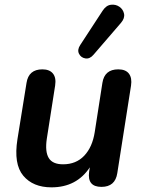

<svg xmlns="http://www.w3.org/2000/svg" viewBox="-20 -795 619 825"><path d="M201 10Q122 10 80 -40Q38 -90 55 -197L94 -439Q103 -497 162 -497Q193 -497 207.5 -479Q222 -461 217 -428L181 -198Q173 -143 189.5 -116Q206 -89 251 -89Q307 -89 342 -126Q377 -163 387 -227L420 -439Q429 -497 488 -497Q520 -497 534 -478.5Q548 -460 543 -427L484 -51Q475 8 416 8Q354 8 363 -57L366 -76Q309 10 201 10ZM382 -560Q366 -541 347 -544Q328 -547 319.5 -564Q311 -581 325 -602L421 -749Q436 -772 456.5 -774.5Q477 -777 493 -766Q509 -755 513 -736Q517 -717 500 -697Z"/></svg>

Font: Nunito
Style: Bold Italic
Weight: 700
Italic angle: -9°
Designer: Vernon Adams
Foundry: Vernon Adams
Version: Version 3.601; ttfautohint (v1.8.2.53-6de2)